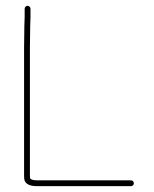

<svg xmlns="http://www.w3.org/2000/svg" viewBox="-20 -661 527 658"><path d="M62.5 -496V-61C62.5 -55 62.8 -49.7 63.5 -45C67.2 -30.3 81.8 -23 107.5 -23H428.8C431.4 -23 433.8 -24 435.8 -26C437.8 -28 438.8 -30.3 438.8 -33C438.8 -35.7 437.8 -38 435.8 -40C433.8 -42 431.4 -43 428.8 -43H107.5C95.5 -43 87.5 -45 83.5 -49C82.8 -52.3 82.5 -56.3 82.5 -61V-496L83.5 -572C84.2 -584.7 84.5 -595 84.5 -603V-631C84.5 -633.7 83.5 -636 81.5 -638C79.5 -640 77.2 -641 74.5 -641C71.8 -641 69.5 -640 67.5 -638C65.5 -636 64.5 -633.7 64.5 -631V-603C64.5 -595 64.2 -585 63.5 -573Z"/></svg>

Font: Proton
Style: RgExt
Weight: 500
Version: Version 1.017